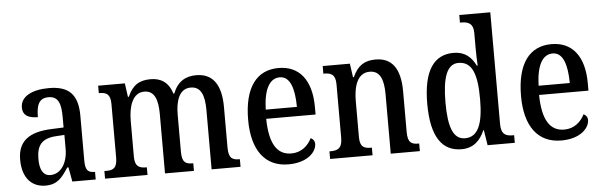

<svg xmlns="http://www.w3.org/2000/svg" viewBox="-49 -927 3469 1104"><g transform="rotate(-5 1685.5 -375.0)"><path d="M173 10C244 10 270 -27 307 -83H314L329 0H464V-44H461C422 -44 408 -60 408 -116V-374C408 -500 352 -547 241 -547C146 -547 77 -514 77 -449C77 -406 106 -386 164 -386C164 -451 177 -495 234 -495C294 -495 306 -447 306 -373V-314L235 -311C105 -306 41 -257 41 -151C41 -41 99 10 173 10ZM207 -48C165 -48 146 -85 146 -145C146 -223 174 -263 259 -268L307 -271V-191C307 -108 267 -48 207 -48Z M518 0H763V-44H760C723 -44 694 -52 694 -111V-318C694 -403 719 -479 786 -479C843 -479 864 -429 864 -343V0H1031V-44H1027C989 -44 966 -53 966 -116V-331C966 -410 988 -479 1054 -479C1112 -479 1133 -429 1133 -343V0H1300V-44H1297C1259 -44 1235 -53 1235 -116V-351C1235 -487 1182 -547 1092 -547C1032 -547 985 -523 957 -453H952C931 -522 885 -547 828 -547C764 -547 724 -523 695 -457H690L679 -536H525V-493H528C566 -493 592 -484 592 -425V-115C592 -53 567 -44 529 -44H518Z M1576 10C1689 10 1739 -50 1739 -94C1739 -112 1728 -124 1716 -129C1695 -87 1657 -51 1598 -51C1517 -51 1473 -116 1471 -262H1756V-305C1756 -463 1685 -547 1567 -547C1440 -547 1367 -452 1367 -264C1367 -90 1441 10 1576 10ZM1653 -315H1473C1476 -429 1509 -493 1569 -493C1629 -493 1652 -422 1653 -315Z M1817 0H2062V-44H2057C2019 -44 1993 -52 1993 -111V-318C1993 -402 2015 -480 2087 -480C2147 -480 2167 -428 2167 -343V0H2335V-44H2330C2292 -44 2269 -53 2269 -116V-351C2269 -487 2218 -547 2127 -547C2064 -547 2024 -523 1994 -457H1989L1978 -536H1821V-492H1826C1863 -492 1891 -483 1891 -425V-115C1891 -53 1862 -44 1823 -44H1817Z M2575 10C2643 10 2683 -28 2709 -88H2712L2726 0H2883V-44H2875C2835 -44 2808 -55 2808 -115V-760H2629V-716H2636C2674 -716 2706 -707 2706 -649V-569C2706 -533 2707 -493 2709 -461H2704C2680 -511 2642 -546 2577 -546C2464 -546 2401 -460 2401 -267C2401 -75 2464 10 2575 10ZM2601 -51C2533 -51 2506 -122 2506 -266C2506 -408 2533 -486 2600 -486C2681 -486 2706 -408 2706 -267C2706 -130 2678 -51 2601 -51Z M3151 10C3264 10 3314 -50 3314 -94C3314 -112 3303 -124 3291 -129C3270 -87 3232 -51 3173 -51C3092 -51 3048 -116 3046 -262H3331V-305C3331 -463 3260 -547 3142 -547C3015 -547 2942 -452 2942 -264C2942 -90 3016 10 3151 10ZM3228 -315H3048C3051 -429 3084 -493 3144 -493C3204 -493 3227 -422 3228 -315Z"/></g></svg>

Font: Noto Serif Hebrew Condensed Medium
Style: Regular
Weight: 500
Width: 3
Designer: Monotype Design Team
Foundry: Monotype Imaging Inc.
Version: Version 2.004